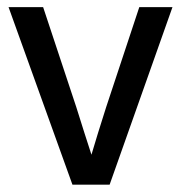

<svg xmlns="http://www.w3.org/2000/svg" viewBox="-20 -516 507 537"><path d="M3.9 -496.1H100.6L193.4 -216.3Q204.6 -180.2 216.1 -144.3Q227.5 -108.4 237.8 -77.1H233.9Q243.2 -108.4 254.2 -144.3Q265.1 -180.2 276.9 -216.3L369.6 -496.1H462.4L286.6 0.5H182.6Z"/></svg>

Font: Pyidaungsu Numbers
Style: Regular
Weight: 400
Designer: Sun Tun
Foundry: MCF
Version: Version 1.083; ttfautohint (v1.8.2)